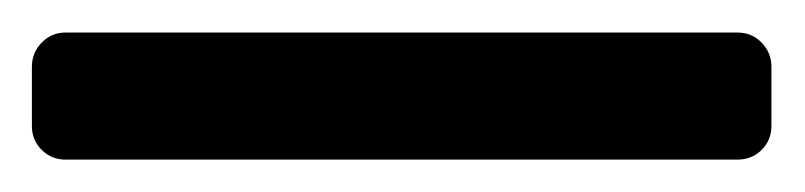

<svg xmlns="http://www.w3.org/2000/svg" viewBox="-21 -20 495 118"><path d="M-1.4 57.5V21Q-1.4 12.4 4.6 6.2Q10.7 0 19.2 0H432.2Q441.1 0 447.1 6.2Q453.1 12.4 453.1 21V57.5Q453.1 66.1 447.1 72.1Q441.1 78.1 432.2 78.1H19.2Q10.7 78.1 4.6 72.1Q-1.4 66.1 -1.4 57.5Z"/></svg>

Font: DeltaSans
Style: Regular
Weight: 400
Designer: Rasmus Andersson
Foundry: rsms
Version: Version 3.012